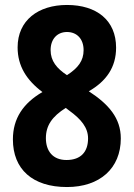

<svg xmlns="http://www.w3.org/2000/svg" viewBox="-20 -744 540 774"><path d="M250 -724C134 -724 51 -662 51 -553C51 -478 87 -421 151 -373C74 -328 32 -267 32 -182C32 -62 111 10 250 10C382 10 467 -65 467 -186C467 -268 418 -324 338 -376C409 -417 448 -473 448 -552C448 -662 370 -724 250 -724ZM250 -615C290 -615 317 -587 317 -542C317 -499 295 -470 250 -441C209 -468 184 -498 184 -542C184 -587 211 -615 250 -615ZM165 -187C165 -238 190 -274 245 -309L258 -299C308 -263 335 -229 335 -186C335 -133 307 -99 248 -99C193 -99 165 -135 165 -187Z"/></svg>

Font: Noto Sans Armenian Condensed
Style: Regular
Weight: 400
Width: 3
Designer: Monotype Design Team
Foundry: Monotype Imaging Inc.
Version: Version 2.008